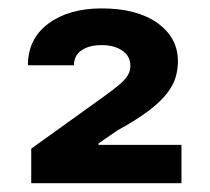

<svg xmlns="http://www.w3.org/2000/svg" viewBox="-20 -863 493 450"><path d="M53.2 -433.6V-514.6L226.1 -638.7Q246.1 -653.3 259.3 -664.3Q272.5 -675.3 279.1 -685.8Q285.6 -696.3 285.6 -708.5Q285.6 -731.4 266.6 -744.4Q247.6 -757.3 218.3 -757.3Q189 -757.3 171.1 -745.1Q153.3 -732.9 153.3 -710H45.4Q45.4 -772 93.3 -807.6Q141.1 -843.3 218.3 -843.3Q300.8 -843.3 348.9 -809.1Q397 -774.9 397 -719.2Q397 -701.7 392.1 -683.6Q387.2 -665.5 372.8 -646Q358.4 -626.5 330.1 -604.7Q301.8 -583 254.9 -557.1L210.9 -526.9V-523.4H405.3V-433.6Z"/></svg>

Font: Inter 16pt
Style: Bold
Weight: 700
Version: Version 4.001;git-66647c0bb